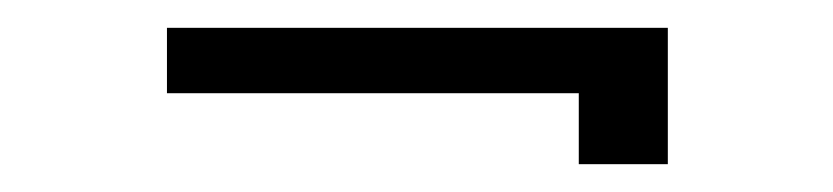

<svg xmlns="http://www.w3.org/2000/svg" viewBox="-20 -266 599 138"><path d="M460 -148H396V-199H100V-246H460Z"/></svg>

Font: Josefin Slab SemiBold
Style: Regular
Weight: 600
Designer: Santiago Orozco
Foundry: Typemade
Version: Version 2.000